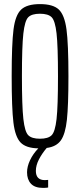

<svg xmlns="http://www.w3.org/2000/svg" viewBox="-20 -716 390 937"><path d="M208 6Q185 33 170 62Q155 91 155 118Q155 163 199 163L215 162V199Q207 201 190 201Q150 201 131 180.5Q112 160 112 125Q112 97 126.5 66Q141 35 167 8Q107 7 80.5 -20.5Q54 -48 45.5 -118Q37 -188 37 -344Q37 -502 46 -572.5Q55 -643 83.5 -669.5Q112 -696 175 -696Q239 -696 267 -669.5Q295 -643 304.5 -572.5Q314 -502 314 -344Q314 -201 306.5 -131.5Q299 -62 277 -31Q255 0 208 6ZM175 -39Q215 -39 232 -56Q249 -73 256 -135Q263 -197 263 -344Q263 -491 256 -553Q249 -615 232 -632Q215 -649 175 -649Q135 -649 118 -632Q101 -615 94 -552.5Q87 -490 87 -344Q87 -198 94 -135.5Q101 -73 118 -56Q135 -39 175 -39Z"/></svg>

Font: Saira Ultra Condensed Light
Style: Regular
Weight: 300
Width: 1
Designer: Hector Gatti with collaboration of the Omnibus-Type team
Foundry: Omnibus-Type
Version: Version 1.001; ttfautohint (v1.8)